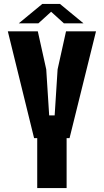

<svg xmlns="http://www.w3.org/2000/svg" viewBox="-20 -960 530 980"><path d="M170 0V-255H154L20 -800H173L216 -606L231 -371H259L274 -606L317 -800H470L335 -255H320V0ZM76 -841 196 -940H286L406 -841H306L241 -900L176 -841Z"/></svg>

Font: Big Shoulders Text Black
Style: Regular
Weight: 900
Designer: Patric King
Foundry: XO Type Co
Version: Version 1.000; ttfautohint (v1.8.2)